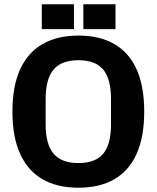

<svg xmlns="http://www.w3.org/2000/svg" viewBox="-20 -866 731 896"><path d="M346.1 10Q247 10 178.5 -29.5Q110 -69 74 -148Q38 -227 38 -345Q38 -464 74 -542.5Q110 -621 178.7 -660.5Q247.4 -700 346.2 -700Q445 -700 513.4 -660.5Q581.9 -621 617.4 -542.5Q653 -464 653 -345Q653 -227 617.5 -148Q581.9 -69 513.5 -29.5Q445.2 10 346.1 10ZM346 -105Q425 -105 461.5 -148.6Q498 -192.2 498 -285V-405Q498 -497.8 461.5 -541.4Q425 -585 346.4 -585Q267 -585 230 -541.4Q193 -497.8 193 -405V-285Q193 -192.2 230.2 -148.6Q267.4 -105 346 -105ZM175 -730V-846H325V-730ZM369 -730V-846H519V-730Z"/></svg>

Font: Mozilla Headline ExtraLight
Style: Regular
Weight: 200
Designer: Studio DRAMA
Foundry: Studio DRAMA
Version: Version 1.000